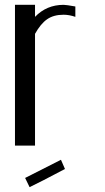

<svg xmlns="http://www.w3.org/2000/svg" viewBox="-20 -603 436 795"><path d="M232.4 58.6 249 96.7 159.2 143.6 102.5 171.9 84 133.8ZM42 -583H125V-533.2Q172.9 -583 243.2 -583Q253.9 -583 292 -576.2V-533.2Q266.6 -542 243.2 -542Q202.1 -542 175.3 -523.4Q148.4 -504.9 125 -462.9V0H42Z"/></svg>

Font: wanta
Style: Medium
Weight: 500
Version: Version 0.91